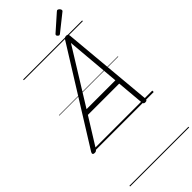

<svg xmlns="http://www.w3.org/2000/svg" viewBox="-560 -1337 1916 1916"><g transform="rotate(-45 398.0 -379.5)"><path d="M-14 14Q-30 14 -35 5Q-40 -4 -31 -19L576 -993Q583 -1006 591 -1010.5Q599 -1015 613 -1015Q626 -1015 632 -1009.5Q638 -1004 640 -988L728 -14Q729 0 723 7Q717 14 702 14Q688 14 682.5 8.5Q677 3 675 -10L649 -303H207L24 -9Q15 5 7.5 9.5Q0 14 -14 14ZM238 -353H645L595 -930ZM569 -1066Q562 -1066 553 -1074.5Q544 -1083 544 -1090Q544 -1093 545 -1096Q546 -1099 550 -1103L716 -1250Q721 -1253 724 -1256Q727 -1259 732 -1259Q739 -1259 746.5 -1253.5Q754 -1248 759 -1240.5Q764 -1233 764 -1226Q764 -1222 763 -1218.5Q762 -1215 756 -1211L583 -1073Q578 -1070 575 -1068Q572 -1066 569 -1066ZM0 490H833V500H0ZM0 -20H833V0H0ZM0 -505H833V-500H0ZM0 -1010H833V-1000H0Z"/></g></svg>

Font: Playwrite TZ Guides
Style: Regular
Weight: 400
Designer: Veronika Burian, José Scaglione
Foundry: TypeTogether
Version: Version 1.003